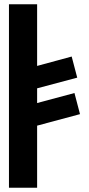

<svg xmlns="http://www.w3.org/2000/svg" viewBox="-20 -880 415 900"><path d="M22 0H154V-291L355 -345L329 -444L154 -397V-466L342 -516L316 -615L154 -571V-860H22Z"/></svg>

Font: Ny Stormning
Style: Regular
Weight: 400
Designer: Robert Jablonski, Mew Too
Foundry: Cannot Into Space Fonts
Version: Version 0.90